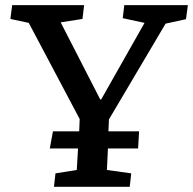

<svg xmlns="http://www.w3.org/2000/svg" viewBox="-20 -720 744 740"><path d="M366.2 -336.9H370.1L537.1 -631.8L453.1 -649.9L459 -700.2H704.1L696.8 -646L618.2 -628.9L399.9 -259.8L397.9 -213.9H516.1L512.2 -147.9H396L392.1 -64.9L485.8 -51.8L480 0H188L193.8 -51.8L275.9 -64.9L280.8 -147.9H171.9L184.1 -213.9H285.2L287.1 -261.2L90.8 -631.8L20 -647L26.9 -700.2H304.2L297.9 -647L213.9 -633.8Z"/></svg>

Font: Literata Book SemiBold
Style: Italic
Weight: 600
Italic angle: -3°
Designer: Latin by Veronika Burian and Jose Scaglione. Greek by Irene Vlachou. Cyrillic by Vera Evstafieva
Foundry: TypeTogether
Version: Version 1.003;PS 001.003;hotconv 1.0.88;makeotf.lib2.5.64775